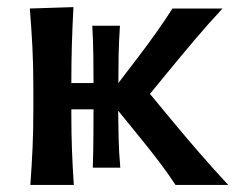

<svg xmlns="http://www.w3.org/2000/svg" viewBox="-20 -521 672 541"><path d="M65.5 0Q69.5 -54.5 71.8 -105.2Q74 -156 74 -218V-272Q74 -338 71.2 -390.5Q68.5 -443 64 -497L187 -501Q184 -447 182.5 -395.2Q181 -343.5 181 -287H243.5Q243.5 -323.5 243 -364.2Q242.5 -405 240 -448.5H318Q315 -405 314.2 -364.2Q313.5 -323.5 313.5 -287L370 -361Q396 -395 420.2 -429.2Q444.5 -463.5 466 -497H607Q566 -453 528.8 -409Q491.5 -365 455.5 -321L402.5 -256.5L467.5 -178Q504 -134 543 -89Q582 -44 623 0H474.5Q453 -33 427.8 -66Q402.5 -99 376.5 -131L313 -209Q313.5 -173 314.2 -132.5Q315 -92 319 -48.5H241.5Q243 -96 243.2 -139Q243.5 -182 243.5 -213H181V-199Q181 -145 182.8 -98Q184.5 -51 188 0Z"/></svg>

Font: Commissioner Flair Medium
Style: Regular
Weight: 500
Designer: Kostas Bartsokas
Foundry: Kostas Bartsokas
Version: Version 1.000; ttfautohint (v1.8.3)